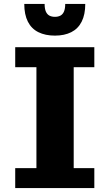

<svg xmlns="http://www.w3.org/2000/svg" viewBox="-20 -950 555 973"><path d="M57.1 2.9V-98.1H164.6V-609.4H57.1V-710.9H458V-609.4H353.5V-98.1H458V2.9ZM258.3 -769.5Q209.5 -769.5 174.6 -786.9Q139.6 -804.2 121.3 -840.1Q103 -876 103 -930.2H206.1Q206.1 -905.8 212.4 -891.4Q218.8 -877 230.5 -870.8Q242.2 -864.7 258.3 -864.7Q274.4 -864.7 286.1 -870.8Q297.9 -877 304.2 -891.4Q310.5 -905.8 310.5 -930.2H412.1Q412.1 -876 393.8 -840.1Q375.5 -804.2 341.1 -786.9Q306.6 -769.5 258.3 -769.5Z"/></svg>

Font: Comme ExtraBold
Style: Regular
Weight: 800
Version: Version 1.000;gftools[0.9.27]